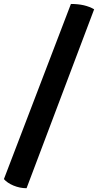

<svg xmlns="http://www.w3.org/2000/svg" viewBox="-24 -782 514 985"><path d="M459 -734.4Q435.5 -748 406.2 -754.9Q376 -761.7 339.8 -761.7Q225.6 -461.9 -3.9 136.7Q12.7 156.2 44.9 169.9Q78.1 183.6 112.3 183.6Q227.5 -122.1 459 -734.4Z"/></svg>

Font: cl
Style: Bold
Weight: 400
Designer: Mitja Miklavcic
Version: Version 7.504; 2011; Build 1021